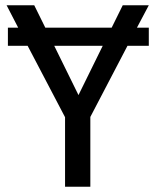

<svg xmlns="http://www.w3.org/2000/svg" viewBox="-20 -709 590 729"><path d="M545 -604V-535H464L323 -265V0H227V-264L85 -535H10V-604H49L5 -689H110L152 -604H404L446 -689H545L500 -604ZM370 -535H186L278 -348Z"/></svg>

Font: Fira Sans
Style: Regular
Weight: 400
Designer: bBox Type GmbH & Carrois Corporate GbR & Edenspiekermann AG
Foundry: bBox Type GmbH & Carrois Corporate GbR & Edenspiekermann AG
Version: Version 4.301